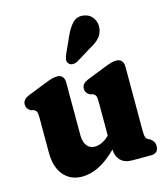

<svg xmlns="http://www.w3.org/2000/svg" viewBox="-106 -768 748 863"><g transform="rotate(-15 268.0 -336.5)"><path d="M53 -131V-296Q53 -314 49.2 -321.2Q45.5 -328.5 36.5 -333L24.5 -335.5Q4 -347 4 -366.5Q4 -379 11.2 -388Q18.5 -397 37.5 -404.5L118.5 -436.5Q141 -445.5 153.8 -448.8Q166.5 -452 177.5 -452Q193.5 -452 201.8 -441.8Q210 -431.5 210 -415.5V-171Q210 -137.5 223.8 -120.2Q237.5 -103 260.5 -103Q294 -103 327.5 -135L328.5 -135.5V-296Q328.5 -314 324.8 -321.2Q321 -328.5 312 -333L299.5 -335.5Q279 -347 279 -366.5Q279 -379 286.2 -388Q293.5 -397 313 -404.5L394 -436.5Q416.5 -445.5 429.2 -448.8Q442 -452 452.5 -452Q468.5 -452 477 -441.8Q485.5 -431.5 485.5 -415.5V-117Q485.5 -95 488.8 -86.5Q492 -78 499.5 -74L508.5 -70Q518.5 -62.5 523.5 -54.5Q528.5 -46.5 528.5 -34Q528.5 0 492.5 0H406Q370.5 0 351.8 -19.8Q333 -39.5 333 -70Q286 -24.5 247 -6Q208 12.5 171 12.5Q117 12.5 85 -25.2Q53 -63 53 -131ZM276 -611.5Q292 -648.5 312.8 -669.8Q333.5 -691 366 -685Q393.5 -680 407.2 -657.5Q421 -635 417 -609.5Q413 -585 397.5 -568.2Q382 -551.5 350.5 -534.5L282 -492.5Q271.5 -487 260 -487.2Q248.5 -487.5 242 -495Q234 -504 235.8 -514.8Q237.5 -525.5 242.5 -537.5Z"/></g></svg>

Font: Fraunces 144pt S100
Style: Bold
Weight: 700
Version: Version 1.000; ttfautohint (v1.8.3)